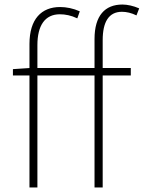

<svg xmlns="http://www.w3.org/2000/svg" viewBox="-20 -827 634 847"><path d="M594 -790C569 -801 542 -807 520 -807C443 -807 397 -758 397 -655V-527H145V-628C145 -714 178 -764 244 -764C268 -764 294 -759 321 -746L332 -777C303 -790 273 -796 245 -796C163 -796 110 -743 110 -633V-527L37 -522V-494H110V0H145V-494H397V0H433V-494H557V-527H433V-650C433 -729 459 -775 518 -775C538 -775 560 -770 582 -759Z"/></svg>

Font: Noto Sans CJK Thin
Style: Regular
Weight: 100
Designer: Ryoko NISHIZUKA (kana & ideographs); Paul D. Hunt (Latin, Greek & Cyrillic); Wenlong ZHANG (bopomofo); Sandoll Communica
Foundry: Adobe Systems Incorporated
Version: Version 1.000;PS 1;hotconv 1.0.78;makeotf.lib2.5.61930